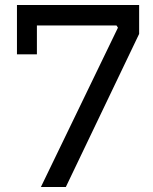

<svg xmlns="http://www.w3.org/2000/svg" viewBox="-20 -750 614 770"><path d="M244 0H144L453 -639L447 -648H48V-730H538V-614ZM128 -532H48V-730H128Z"/></svg>

Font: Sora Variable
Style: Regular
Weight: 400
Designer: Jonathan Barnbrook, Julián Moncada
Foundry: Barnbrook Fonts
Version: Version 2.000